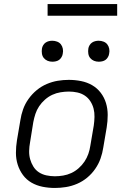

<svg xmlns="http://www.w3.org/2000/svg" viewBox="-20 -924 640 952"><path d="M252 8Q221 8 191 2Q161 -4 136 -18.5Q111 -33 94 -56Q77 -79 68 -107Q59 -135 59 -166Q59 -197 64 -228L81 -328Q85 -355 94.5 -382Q104 -409 121.5 -433.5Q139 -458 162 -477Q185 -496 212 -507.5Q239 -519 266.5 -523.5Q294 -528 321 -528Q352 -528 382 -522Q412 -516 437 -501.5Q462 -487 479.5 -464Q497 -441 505.5 -413Q514 -385 514 -354Q514 -323 509 -292L492 -192Q488 -165 478.5 -138Q469 -111 452 -86.5Q435 -62 412 -43Q389 -24 362 -12.5Q335 -1 307 3.5Q279 8 252 8ZM252 -50Q272 -50 293 -53.5Q314 -57 333.5 -66Q353 -75 370 -90Q387 -105 399 -123Q411 -141 418 -161Q425 -181 428 -202L445 -302Q448 -323 448.5 -344.5Q449 -366 444 -385.5Q439 -405 428 -422Q417 -439 400.5 -450Q384 -461 363.5 -465.5Q343 -470 322 -470Q302 -470 280.5 -466.5Q259 -463 239.5 -454Q220 -445 203 -430Q186 -415 174 -397Q162 -379 155.5 -359Q149 -339 145 -318L129 -218Q125 -197 124.5 -175.5Q124 -154 129.5 -134.5Q135 -115 145.5 -98Q156 -81 172.5 -70Q189 -59 210 -54.5Q231 -50 252 -50ZM470 -618Q457 -618 446 -622.5Q435 -627 427.5 -636Q420 -645 418 -657.5Q416 -670 418 -683Q419 -691 424 -699.5Q429 -708 436.5 -713Q444 -718 452.5 -720Q461 -722 469 -722Q482 -722 493.5 -717.5Q505 -713 512 -704Q519 -695 521.5 -682.5Q524 -670 521 -657Q520 -649 515 -640.5Q510 -632 503 -627Q496 -622 487 -620Q478 -618 470 -618ZM240 -618Q227 -618 216 -622.5Q205 -627 197.5 -636Q190 -645 188 -657.5Q186 -670 188 -683Q189 -691 194 -699.5Q199 -708 206.5 -713Q214 -718 222.5 -720Q231 -722 239 -722Q252 -722 263.5 -717.5Q275 -713 282 -704Q289 -695 291.5 -682.5Q294 -670 291 -657Q290 -649 285 -640.5Q280 -632 273 -627Q266 -622 257 -620Q248 -618 240 -618ZM216 -846V-904H561V-846Z"/></svg>

Font: Iosevka Aile Light
Style: Italic
Weight: 300
Italic angle: -9°
Designer: Belleve Invis
Foundry: Belleve Invis
Version: Version 31.1.0; ttfautohint (v1.8.4)